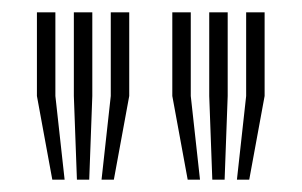

<svg xmlns="http://www.w3.org/2000/svg" viewBox="-20 -820 490 312"><path d="M145 -528 160 -664V-800H190V-664L165 -528ZM65 -528 40 -664V-800H70V-664L85 -528ZM105 -528 100 -664V-800H130V-664L125 -528ZM365 -528 380 -664V-800H410V-664L385 -528ZM285 -528 260 -664V-800H290V-664L305 -528ZM325 -528 320 -664V-800H350V-664L345 -528Z"/></svg>

Font: Big Shoulders Inline Text Black
Style: Regular
Weight: 900
Designer: Patric King
Foundry: XO Type Co
Version: Version 1.000